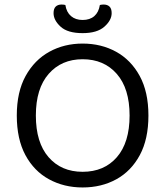

<svg xmlns="http://www.w3.org/2000/svg" viewBox="-20 -813 729 846"><path d="M634 -304Q634 -200 596 -129.5Q558 -59 492.5 -23Q427 13 344 13Q262 13 196 -23Q130 -59 92 -129.5Q54 -200 54 -304Q54 -408 93 -478.5Q132 -549 197.5 -585Q263 -621 344 -621Q426 -621 491.5 -585Q557 -549 595.5 -478.5Q634 -408 634 -304ZM551 -304Q551 -423 494.5 -487.5Q438 -552 344 -552Q251 -552 194.5 -487.5Q138 -423 138 -304Q138 -185 194 -120.5Q250 -56 344 -56Q439 -56 495 -120.5Q551 -185 551 -304ZM344 -725Q376 -725 395.5 -742Q415 -759 420 -791Q424 -792 428 -792.5Q432 -793 437 -793Q453 -793 462.5 -784Q472 -775 472 -755Q472 -724 440 -695.5Q408 -667 344 -667Q278 -667 247 -695.5Q216 -724 216 -755Q216 -775 225.5 -784Q235 -793 251 -793Q256 -793 260.5 -792.5Q265 -792 268 -791Q273 -759 293 -742Q313 -725 344 -725Z"/></svg>

Font: Baloo Paaji 2
Style: Regular
Weight: 400
Designer: Shuchita Grover, Noopur Datye and Ek Type
Foundry: Ek Type
Version: Version 1.700